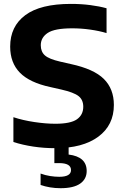

<svg xmlns="http://www.w3.org/2000/svg" viewBox="-20 -770 652 1010"><path d="M270.5 9.5Q211 9.5 154.8 1Q98.5 -7.5 50.5 -23V-153.5Q100.5 -137 160.8 -128Q221 -119 271 -119Q351.5 -119 384.8 -142.5Q418 -166 418 -208.5Q418 -245 393.2 -264.5Q368.5 -284 302.5 -299L245 -312Q135.5 -335.5 84.5 -387.8Q33.5 -440 33.5 -525Q33.5 -631 113 -690.2Q192.5 -749.5 353 -749.5Q407 -749.5 455 -743.2Q503 -737 540.5 -726.5V-596Q502.5 -607.5 455 -614.2Q407.5 -621 359.5 -621Q267.5 -621 231 -596.8Q194.5 -572.5 194.5 -532Q194.5 -498 216 -478.8Q237.5 -459.5 296 -446L353 -433Q473.5 -407 526.2 -354.8Q579 -302.5 579 -218Q579 -111.5 497.2 -51Q415.5 9.5 270.5 9.5ZM298.5 220Q269.5 220 243 215.5Q216.5 211 193.5 203V143Q218 152 243.5 156Q269 160 291.5 160Q353.5 160 353.5 124.5Q353.5 88 291 88H266V-10H341V43Q436 54.5 436 129.5Q436 172 401.5 196Q367 220 298.5 220Z"/></svg>

Font: Encode Sans Semi Expanded
Style: Bold
Weight: 700
Width: 6
Designer: Multiple Designers
Foundry: Impallari Type
Version: Version 3.000; ttfautohint (v1.8.3) -l 8 -r 50 -G 200 -x 14 